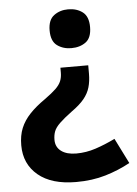

<svg xmlns="http://www.w3.org/2000/svg" viewBox="-53 -597 583 818"><g transform="rotate(-5 238.5 -188.0)"><path d="M334 -275Q334 -243 326.5 -217Q319 -191 300 -168Q281 -145 247 -121Q212 -95 193.5 -77Q175 -59 169 -43Q163 -27 163 -7Q163 24 186.5 41.5Q210 59 251 59Q293 59 334 45.5Q375 32 418 11L472 119Q423 146 366 163Q309 180 240 180Q135 180 77.5 132Q20 84 20 4Q20 -38 33 -69.5Q46 -101 72 -128.5Q98 -156 137 -183Q169 -206 185.5 -222Q202 -238 208.5 -254Q215 -270 215 -290V-311H334ZM356 -473Q356 -427 331 -408.5Q306 -390 269 -390Q234 -390 208.5 -408.5Q183 -427 183 -473Q183 -518 208.5 -537Q234 -556 269 -556Q306 -556 331 -537Q356 -518 356 -473Z"/></g></svg>

Font: Noto Sans Lao UI
Style: Regular
Weight: 400
Designer: Monotype Design Team
Foundry: Monotype Imaging Inc.
Version: Version 2.000